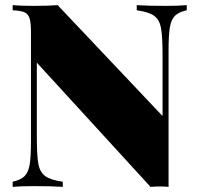

<svg xmlns="http://www.w3.org/2000/svg" viewBox="-20 -728 772 748"><path d="M636.7 -532.2V0Q622.1 -1.5 604 -1.5Q586.4 -1.5 566.4 0L123.5 -483.9V-195.8Q123.5 -122.1 129.4 -89.8Q135.3 -57.6 155.8 -42.2Q176.3 -26.9 224.6 -20V0Q184.6 -2.9 112.3 -2.9Q59.6 -2.9 29.3 0V-20Q60.5 -26.9 75.4 -41.5Q90.3 -56.2 95.5 -86.2Q100.6 -116.2 100.6 -175.8V-602.1Q100.6 -639.6 95.2 -656.7Q89.8 -673.8 75.4 -680.2Q61 -686.5 29.3 -688V-708Q59.6 -705.1 112.3 -705.1Q167.5 -705.1 204.6 -708L613.3 -275.9V-512.2Q613.3 -585.9 607.4 -618.2Q601.6 -650.4 581.3 -665.8Q561 -681.2 512.7 -688V-708Q553.2 -705.1 624.5 -705.1Q677.7 -705.1 707.5 -708V-688Q676.3 -681.2 661.6 -666.5Q647 -651.9 641.8 -621.8Q636.7 -591.8 636.7 -532.2Z"/></svg>

Font: TypoPRO Playfair Display SC
Style: Regular
Weight: 900
Designer: Claus Eggers Sørensen
Foundry: Claus Eggers Sørensen
Version: Version 1.004;PS 001.004;hotconv 1.0.70;makeotf.lib2.5.58329